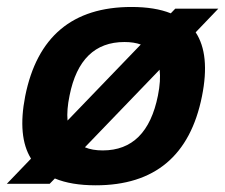

<svg xmlns="http://www.w3.org/2000/svg" viewBox="-60 -538 659 562"><path d="M188.5 -106.9Q210 -97.7 240.7 -97.7Q370.1 -97.7 402.3 -258.3Q411.1 -302.2 407.2 -334ZM137.7 -185.1 352.1 -407.7Q332 -415 304.2 -415Q174.8 -415 143.6 -258.3Q134.8 -215.8 137.7 -185.1ZM100.6 -15.6 85.4 0H-40L30.8 -73.7Q-9.3 -138.2 13.7 -256.3Q65.9 -517.6 324.7 -517.6Q393.6 -517.6 439.9 -499L453.1 -512.7H579.1L512.7 -443.4Q555.7 -378.4 531.2 -256.3Q479 4.4 220.2 4.4Q148.4 4.4 100.6 -15.6Z"/></svg>

Font: Sansation
Style: Bold Italic
Weight: 700
Designer: Bernd Montag
Version: Version 1.301